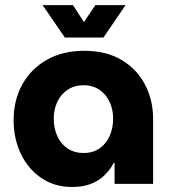

<svg xmlns="http://www.w3.org/2000/svg" viewBox="-20 -725 677 757"><path d="M264 12.3Q195.7 12.3 143.7 -22.7Q91.7 -57.7 62.7 -117.5Q33.7 -177.3 33.7 -252Q33.7 -329.7 67.7 -391.5Q101.7 -453.3 164.2 -489Q226.7 -524.7 312.3 -524.7Q398 -524.7 458.3 -489.2Q518.7 -453.7 551.2 -392.5Q583.7 -331.3 583.7 -255V0H431.7V-82.3H428.3Q414 -55.3 391.8 -33.8Q369.7 -12.3 338.3 0Q307 12.3 264 12.3ZM309.7 -121.7Q345.3 -121.7 371.5 -139.3Q397.7 -157 411.8 -187.8Q426 -218.7 426 -256.7Q426 -294.3 411.8 -324Q397.7 -353.7 371.5 -371.3Q345.3 -389 309.7 -389Q273.7 -389 247 -371.3Q220.3 -353.7 206.2 -324Q192 -294.3 192 -256.7Q192 -218.7 206.2 -187.8Q220.3 -157 247 -139.3Q273.7 -121.7 309.7 -121.7ZM235.7 -577 148 -704.7H267.7L311 -638L355.7 -704.7H475L387.7 -577Z"/></svg>

Font: MuseoModerno Thin
Style: Regular
Weight: 100
Designer: Pablo Cosgaya, Héctor Gatti, Marcela Romero, and the Authors of The MuseoModerno Project.
Foundry: Omnibus-Type Team
Version: Version 1.003